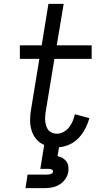

<svg xmlns="http://www.w3.org/2000/svg" viewBox="-20 -755 540 995"><path d="M112 220 123 150H223Q228 150 232.5 149.5Q237 149 241.5 147.5Q246 146 250 143Q254 140 255 135Q256 131 253 127.5Q250 124 246 122.5Q242 121 237.5 120.5Q233 120 228 120H189L209 -4Q185 -14 168 -34Q151 -54 143.5 -79.5Q136 -105 136 -133Q136 -161 141 -188L184 -450H83V-520H196L231 -735H310L274 -520H455V-450H262L217 -177Q215 -164 214 -151Q213 -138 214.5 -125.5Q216 -113 220 -101Q224 -89 231.5 -80Q239 -71 251 -66.5Q263 -62 275 -62Q293 -62 310 -71.5Q327 -81 338.5 -96Q350 -111 357 -128Q364 -145 368 -163L443 -143Q436 -116 422.5 -89.5Q409 -63 388.5 -41Q368 -19 341 -6.5Q314 6 286 8L278 54Q292 57 304 64Q316 71 324 81.5Q332 92 334 106Q336 120 334 135Q331 154 319 172Q307 190 289 201Q271 212 251 216Q231 220 212 220Z"/></svg>

Font: Iosevka Gothic
Style: Italic
Weight: 400
Italic angle: -9°
Monospace: yes
Designer: Belleve Invis
Foundry: Belleve Invis
Version: Version 15.5.1; ttfautohint (v1.8.4)